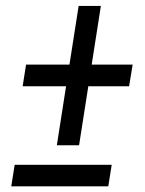

<svg xmlns="http://www.w3.org/2000/svg" viewBox="-20 -639 496 658"><path d="M434.6 -417.5 422.4 -343.3H57.6L69.3 -417.5ZM325.7 -618.7 251 -141.1H174.8L249.5 -618.7ZM362.8 -74.2 351.1 -0.5H18.6L30.3 -74.2Z"/></svg>

Font: Roboto Condensed
Style: Italic
Weight: 400
Italic angle: -12°
Designer: Christian Robertson
Foundry: Google
Version: Version 3.0